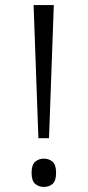

<svg xmlns="http://www.w3.org/2000/svg" viewBox="-20 -734 347 760"><path d="M132 -187 113 -714H193L174 -187ZM153 6Q134 6 119.5 -6Q105 -18 105 -50Q105 -82 119.5 -94Q134 -106 153 -106Q174 -106 188 -94Q202 -82 202 -50Q202 -18 188 -6Q174 6 153 6Z"/></svg>

Font: Noto Rashi Hebrew Light
Style: Regular
Weight: 300
Version: Version 1.006